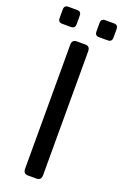

<svg xmlns="http://www.w3.org/2000/svg" viewBox="-173 -894 605 942"><g transform="rotate(20 129.5 -423.0)"><path d="M107.4 0Q83 0 83 -26.9V-673.3Q83 -700.2 107.4 -700.2H152.3Q176.8 -700.2 176.8 -673.3V-26.9Q176.8 0 152.3 0ZM11.2 -756.8Q-10.7 -756.8 -10.7 -778.8V-823.7Q-10.7 -845.7 11.2 -845.7H56.2Q78.1 -845.7 78.1 -823.7V-778.8Q78.1 -756.8 56.2 -756.8ZM203.6 -756.8Q181.6 -756.8 181.6 -778.8V-823.7Q181.6 -845.7 203.6 -845.7H248.5Q270.5 -845.7 270.5 -823.7V-778.8Q270.5 -756.8 248.5 -756.8Z"/></g></svg>

Font: Istok
Style: Regular
Weight: 500
Designer: Andrey V. Panov
Foundry: Andrey V. Panov
Version: Version 1.0.3